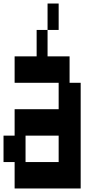

<svg xmlns="http://www.w3.org/2000/svg" viewBox="-20 -1050 540 1090"><path d="M313 -880H250V-1030H313ZM438 -580V20H63V-130H0V-280H63V-430H313V-580H63V-730H188V-880H250V-730H375V-580ZM313 -280H125V-130H313Z"/></svg>

Font: 2P VHS
Style: Regular
Weight: 400
Designer: CodeMan38
Foundry: CodeMan38
Version: Version 3.000